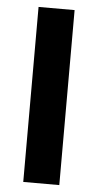

<svg xmlns="http://www.w3.org/2000/svg" viewBox="-52 -744 396 777"><g transform="rotate(5 146.0 -355.5)"><path d="M72.8 0ZM219.2 0H72.8V-710.9H219.2Z"/></g></svg>

Font: Roboto
Style: Bold
Weight: 700
Designer: Google
Version: Version 2.134; 2016; ttfautohint (v1.6)